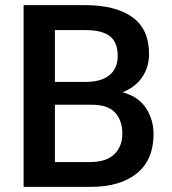

<svg xmlns="http://www.w3.org/2000/svg" viewBox="-20 -731 671 751"><path d="M333.5 0H72.3V-710.9H313.5Q430.7 -710.9 496.8 -664.6Q563 -618.2 563 -519Q563 -469.7 536.9 -430.2Q510.7 -390.6 459.5 -370.1Q521.5 -353.5 551 -308.1Q580.6 -262.7 580.6 -207Q580.6 -105.5 515.1 -52.7Q449.7 0 333.5 0ZM313.5 -613.3H194.8V-410.6H314.9Q375.5 -410.6 408 -437Q440.4 -463.4 440.4 -512.2Q440.4 -565.9 409.7 -589.6Q378.9 -613.3 313.5 -613.3ZM458.5 -207.5Q458.5 -259.8 430.4 -290.5Q402.3 -321.3 338.9 -321.3H194.8V-97.2H333.5Q395.5 -97.2 427 -127.7Q458.5 -158.2 458.5 -207.5Z"/></svg>

Font: Vazirmatn RD UI FD Medium
Style: Regular
Weight: 500
Designer: Saber Rastikerdar
Foundry: Saber Rastikerdar
Version: Version 33.003